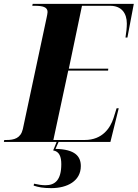

<svg xmlns="http://www.w3.org/2000/svg" viewBox="-54 -734 712 993"><path d="M-34 0H239L221 44C253 49 263 77 263 115C263 198 230 224 181 224C164 224 143 221 122 216L120 226C144 234 169 239 211 239C294 239 364 202 364 125C364 75 335 38 233 36L249 0H517L560 -174H549L533 -123C517 -74 477 -10 384 -10H222L299 -369H505L506 -379H302L370 -704H516C575 -704 602 -665 602 -612C602 -592 599 -564 595 -540H605L638 -714H115L113 -704H126C166 -704 192 -698 192 -672C192 -664 189 -653 187 -642L64 -66C53 -19 19 -10 -20 -10H-32Z"/></svg>

Font: Noto Serif Display SemiCondensed ExtraBold
Style: Italic
Weight: 800
Width: 4
Italic angle: -12°
Designer: Monotype Design Team
Foundry: Monotype Imaging Inc.
Version: Version 2.009